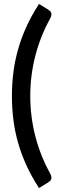

<svg xmlns="http://www.w3.org/2000/svg" viewBox="-20 -801 311 974"><path d="M133.5 -314Q133.5 -209 159.5 -108.8Q185.5 -8.5 235 80Q239.5 89 240.5 96Q241.5 103 239.5 108.2Q237.5 113.5 233.8 117Q230 120.5 225.5 123.5L178 153Q140.5 95.5 114.5 38.8Q88.5 -18 72 -75.8Q55.5 -133.5 48 -192.8Q40.5 -252 40.5 -314Q40.5 -375.5 48 -434.8Q55.5 -494 72 -551.8Q88.5 -609.5 114.5 -666.5Q140.5 -723.5 178 -781L225.5 -751.5Q230 -748.5 233.8 -745Q237.5 -741.5 239.5 -736.2Q241.5 -731 240.5 -724Q239.5 -717 235 -708Q185.5 -619 159.5 -519Q133.5 -419 133.5 -314Z"/></svg>

Font: LatoLatin Semibold
Style: Regular
Weight: 600
Designer: Lukasz Dziedzic with Adam Twardoch and Botio Nikoltchev
Foundry: tyPoland Lukasz Dziedzic
Version: Version 2.015; 2015-08-06; http://www.latofonts.com/